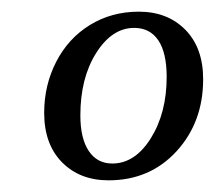

<svg xmlns="http://www.w3.org/2000/svg" viewBox="-20 -685 368 329"><path d="M210 -637.2Q171.9 -637.2 144.8 -594.2Q117.7 -551.3 117.7 -487.3Q117.7 -447.8 132.1 -426.3Q146.5 -404.8 172.4 -404.8Q211.4 -404.8 238.5 -448.2Q265.6 -491.7 265.6 -553.2Q265.6 -594.7 251.2 -616Q236.8 -637.2 210 -637.2ZM166 -376Q116.7 -376 86.2 -407Q55.7 -438 55.7 -491.7Q55.7 -539.1 76.4 -579.3Q97.2 -619.6 134.3 -642.3Q171.4 -665 217.8 -665Q267.1 -665 297.6 -634Q328.1 -603 328.1 -549.3Q328.1 -475.6 282.5 -425.8Q236.8 -376 166 -376Z"/></svg>

Font: Tinos
Style: Italic
Weight: 400
Italic angle: -16.333°
Designer: Steve Matteson
Foundry: Monotype Imaging Inc.
Version: Version 1.32